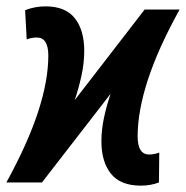

<svg xmlns="http://www.w3.org/2000/svg" viewBox="-47 -574 585 604"><path d="M453 0 454 -94Q438 -88 422 -88Q386 -88 386 -145Q386 -224 418 -322.5Q450 -421 518 -544H408L188 -259Q200 -294 209 -334.5Q218 -375 218 -414Q218 -479 188.5 -516.5Q159 -554 96 -554Q63 -554 32 -542L37 -450Q52 -456 69 -456Q105 -456 105 -399Q105 -321 73 -222.5Q41 -124 -27 0H85L301 -279Q288 -241 280 -203Q272 -165 272 -130Q272 -65 302 -27.5Q332 10 396 10Q427 10 453 0Z"/></svg>

Font: Noto Sans Display Condensed
Style: Bold Italic
Weight: 700
Width: 3
Designer: Monotype Design team
Foundry: Monotype Imaging Inc.
Version: 1.000